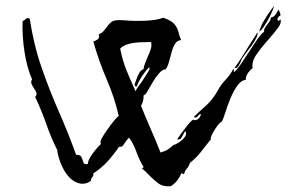

<svg xmlns="http://www.w3.org/2000/svg" viewBox="-20 -670 1040 671"><path d="M960 -602Q965 -591 952 -573.5Q939 -556 921 -535Q898 -510 878 -482Q858 -454 863 -431Q859 -431 848.5 -417.5Q838 -404 839 -391Q822 -389 808.5 -369.5Q795 -350 784.5 -324Q774 -298 767 -275.5Q760 -253 755 -245Q749 -243 739 -229.5Q729 -216 722 -202Q715 -188 717 -183Q698 -160 682 -139Q666 -118 644 -101Q640 -89 636 -84.5Q632 -80 629 -76Q626 -72 623 -61L614 -65Q609 -52 599.5 -39.5Q590 -27 576 -19Q550 -17 533 -29.5Q516 -42 501 -58Q495 -64 489 -70Q483 -76 476 -81L482 -86Q467 -110 457 -138.5Q447 -167 431 -189Q425 -183 421.5 -178Q418 -173 415 -169Q411 -162 407.5 -159Q404 -156 396 -157Q377 -129 355.5 -105.5Q334 -82 306 -64Q307 -59 305.5 -55.5Q304 -52 301 -49Q297 -42 298 -38Q280 -26 264 -28Q248 -30 234 -40Q211 -57 196.5 -89.5Q182 -122 180 -146Q159 -187 142.5 -234.5Q126 -282 103 -331Q110 -339 107 -346.5Q104 -354 99 -361Q94 -368 90.5 -376Q87 -384 92 -393Q74 -434 65.5 -489.5Q57 -545 59 -597Q63 -597 68 -602Q71 -605 74.5 -606.5Q78 -608 84 -604Q98 -512 126 -432Q154 -352 186.5 -278Q219 -204 246 -129Q260 -129 263.5 -123Q267 -117 269 -110Q270 -104 273 -99.5Q276 -95 287 -97Q287 -106 294.5 -119Q302 -132 313 -145.5Q324 -159 333 -167Q330 -171 332 -178Q334 -182 334 -184Q343 -200 355 -217Q367 -234 378 -247.5Q389 -261 395 -265Q380 -330 353 -392.5Q326 -455 306 -525Q311 -526 320 -531.5Q329 -537 325 -550Q337 -555 342.5 -562Q348 -569 353 -575Q360 -586 370.5 -594Q381 -602 414 -599Q449 -596 487.5 -597.5Q526 -599 551 -608Q580 -598 590.5 -584.5Q601 -571 604 -557Q607 -543 613 -530Q599 -529 591.5 -516.5Q584 -504 579.5 -487Q575 -470 570.5 -453.5Q566 -437 559 -428Q547 -427 535 -413Q523 -399 513 -381.5Q503 -364 495 -350.5Q487 -337 482 -337Q482 -329 480.5 -320Q479 -311 473 -300Q489 -259 507 -218.5Q525 -178 541 -137Q558 -142 566.5 -147.5Q575 -153 587 -164Q590 -163 602.5 -170.5Q615 -178 624.5 -189.5Q634 -201 628 -211Q625 -211 621 -201Q618 -195 613.5 -188Q609 -181 599 -183Q604 -191 614 -204.5Q624 -218 635 -232Q646 -246 655 -252Q663 -247 672 -254Q681 -261 682 -271Q678 -273 673 -266Q671 -263 667.5 -260.5Q664 -258 657 -261Q674 -278 699 -300Q724 -322 743 -357Q752 -374 769 -392Q786 -410 795 -429Q798 -428 797.5 -422.5Q797 -417 797 -417Q808 -426 822.5 -447Q837 -468 852 -491.5Q867 -515 880.5 -534Q894 -553 903 -559Q902 -566 905.5 -572Q909 -578 914 -584Q918 -589 922 -595Q926 -601 927 -609Q937 -610 943.5 -620Q950 -630 953 -637Q953 -637 957 -629Q961 -621 960 -616Q948 -609 950 -601Q952 -593 960 -602ZM508 -523Q506 -523 497 -523Q484 -523 465 -522Q446 -521 428 -516Q410 -511 400 -500Q408 -458 424 -419.5Q440 -381 454 -351Q456 -357 462 -366Q468 -375 476 -385Q487 -402 496.5 -417Q506 -432 501 -435Q490 -424 477.5 -405.5Q465 -387 458 -368Q453 -366 451 -372Q450 -373 450 -374Q453 -381 457 -393.5Q461 -406 467.5 -416.5Q474 -427 482 -428Q482 -437 486.5 -447.5Q491 -458 495 -469Q502 -483 506.5 -497Q511 -511 508 -523ZM880 -557Q882 -550 875.5 -537Q869 -524 858.5 -509.5Q848 -495 839 -484Q836 -480 833.5 -476Q831 -472 829 -470Q827 -467 825 -463.5Q823 -460 822 -456Q818 -447 813 -439Q808 -431 799 -432Q810 -446 825 -470Q840 -494 855 -518Q870 -542 880 -557ZM938 -650Q934 -634 923.5 -613.5Q913 -593 902.5 -577.5Q892 -562 886 -560Q891 -579 903.5 -599.5Q916 -620 927 -635Q938 -650 938 -650Z"/></svg>

Font: Yuji Boku
Style: Regular
Weight: 400
Designer: Kataoka Yuji
Foundry: Kinuta Font Factory
Version: Version 3.002